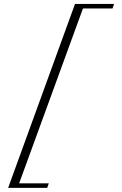

<svg xmlns="http://www.w3.org/2000/svg" viewBox="-20 -842 608 955"><path d="M353 -822.3H547.4L539.6 -799.8H392.6L75.2 69.8H222.7L214.8 92.3H20.5Z"/></svg>

Font: Petit Formal Script
Style: Regular
Weight: 400
Version: Version 1.001; ttfautohint (v0.8) -G 200 -r 50